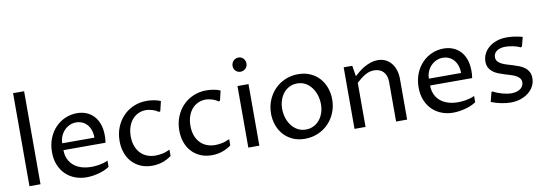

<svg xmlns="http://www.w3.org/2000/svg" viewBox="-59 -1181 4513 1590"><g transform="rotate(-10 2198.0 -386.0)"><path d="M85.9 -782.2H178.7V0H85.9Z M758.8 -43.9Q740.2 -30.8 716.1 -20.8Q691.9 -10.7 666 -3.9Q640.1 2.9 614 6.3Q587.9 9.8 565.4 9.8Q515.6 9.8 470.7 -6.8Q425.8 -23.4 392.1 -55.7Q358.4 -87.9 338.4 -135.5Q318.4 -183.1 318.4 -245.1Q318.4 -309.1 339.6 -361.3Q360.8 -413.6 396.5 -450.4Q432.1 -487.3 478.8 -507.3Q525.4 -527.3 576.7 -527.3Q618.2 -527.3 654.1 -513.4Q689.9 -499.5 716.6 -471.7Q743.2 -443.8 758.3 -402.1Q773.4 -360.4 773.4 -304.7Q773.4 -293.5 772.5 -277.8Q771.5 -262.2 768.6 -245.1H415Q415 -203.1 429.9 -170.2Q444.8 -137.2 471.9 -114.5Q499 -91.8 536.6 -80.1Q574.2 -68.4 619.6 -68.4Q630.9 -68.4 647 -69.3Q663.1 -70.3 681.6 -73.2Q700.2 -76.2 720.2 -81.8Q740.2 -87.4 758.8 -96.7ZM685.5 -302.7Q685.5 -339.4 675.3 -367.4Q665 -395.5 647.5 -414.6Q629.9 -433.6 606.7 -443.4Q583.5 -453.1 557.1 -453.1Q527.8 -453.1 502 -441.2Q476.1 -429.2 456.8 -408.7Q437.5 -388.2 426.3 -360.8Q415 -333.5 415 -302.7Z M1280.3 -43.9Q1250 -20.5 1208.3 -5.4Q1166.5 9.8 1117.2 9.8Q1064.5 9.8 1021.7 -8.5Q979 -26.9 948.7 -59.6Q918.5 -92.3 902.1 -137.9Q885.7 -183.6 885.7 -237.8Q885.7 -300.8 907.2 -354Q928.7 -407.2 966.1 -445.8Q1003.4 -484.4 1054.2 -505.9Q1105 -527.3 1163.1 -527.3Q1176.8 -527.3 1192.6 -526.1Q1208.5 -524.9 1224.1 -522Q1239.7 -519 1254.4 -514.9Q1269 -510.7 1280.3 -504.9L1260.7 -423.8L1250 -418.9Q1240.2 -426.3 1227.8 -432.6Q1215.3 -439 1201.4 -443.4Q1187.5 -447.8 1172.6 -450.4Q1157.7 -453.1 1143.6 -453.1Q1110.8 -453.1 1081.8 -440.2Q1052.7 -427.2 1030.8 -402.6Q1008.8 -377.9 996.1 -342Q983.4 -306.2 983.4 -260.3Q983.4 -213.4 996.8 -177.7Q1010.3 -142.1 1033.7 -117.7Q1057.1 -93.3 1089.4 -80.8Q1121.6 -68.4 1159.2 -68.4Q1181.6 -68.4 1213.4 -74Q1245.1 -79.6 1280.3 -96.7Z M1782.2 -43.9Q1752 -20.5 1710.2 -5.4Q1668.5 9.8 1619.1 9.8Q1566.4 9.8 1523.7 -8.5Q1481 -26.9 1450.7 -59.6Q1420.4 -92.3 1404.1 -137.9Q1387.7 -183.6 1387.7 -237.8Q1387.7 -300.8 1409.2 -354Q1430.7 -407.2 1468 -445.8Q1505.4 -484.4 1556.2 -505.9Q1606.9 -527.3 1665 -527.3Q1678.7 -527.3 1694.6 -526.1Q1710.4 -524.9 1726.1 -522Q1741.7 -519 1756.3 -514.9Q1771 -510.7 1782.2 -504.9L1762.7 -423.8L1752 -418.9Q1742.2 -426.3 1729.7 -432.6Q1717.3 -439 1703.4 -443.4Q1689.5 -447.8 1674.6 -450.4Q1659.7 -453.1 1645.5 -453.1Q1612.8 -453.1 1583.7 -440.2Q1554.7 -427.2 1532.7 -402.6Q1510.7 -377.9 1498 -342Q1485.4 -306.2 1485.4 -260.3Q1485.4 -213.4 1498.8 -177.7Q1512.2 -142.1 1535.6 -117.7Q1559.1 -93.3 1591.3 -80.8Q1623.5 -68.4 1661.1 -68.4Q1683.6 -68.4 1715.3 -74Q1747.1 -79.6 1782.2 -96.7Z M1926.3 -517.6H2019V0H1926.3ZM1973.1 -629.9Q1960.9 -629.9 1950.2 -634.3Q1939.5 -638.7 1931.6 -646.5Q1923.8 -654.3 1919.4 -664.8Q1915 -675.3 1915 -688Q1915 -700.7 1919.9 -711.9Q1924.8 -723.1 1932.9 -731.4Q1940.9 -739.7 1951.9 -744.4Q1962.9 -749 1975.1 -749Q1986.8 -749 1997.3 -744.4Q2007.8 -739.7 2015.6 -731.4Q2023.4 -723.1 2027.8 -712.2Q2032.2 -701.2 2032.2 -689Q2032.2 -675.8 2027.3 -664.8Q2022.5 -653.8 2014.4 -646.2Q2006.3 -638.7 1995.6 -634.3Q1984.9 -629.9 1973.1 -629.9Z M2402.3 9.8Q2344.7 9.8 2299.8 -10.7Q2254.9 -31.2 2223.9 -65.9Q2192.9 -100.6 2176.5 -146.7Q2160.2 -192.9 2160.2 -244.1Q2160.2 -302.7 2180.9 -354.2Q2201.7 -405.8 2238.5 -444.3Q2275.4 -482.9 2326.2 -505.1Q2377 -527.3 2436.5 -527.3Q2494.6 -527.3 2540 -506.6Q2585.4 -485.8 2616.5 -450.7Q2647.5 -415.5 2663.6 -369.4Q2679.7 -323.2 2679.7 -272.5Q2679.7 -213.4 2658.7 -161.9Q2637.7 -110.4 2600.6 -72.3Q2563.5 -34.2 2512.7 -12.2Q2461.9 9.8 2402.3 9.8ZM2422.9 -64.5Q2458.5 -64.5 2487.5 -78.9Q2516.6 -93.3 2537.4 -118.2Q2558.1 -143.1 2569.6 -177Q2581.1 -210.9 2581.1 -250Q2581.1 -288.6 2569.8 -325Q2558.6 -361.3 2537.4 -389.9Q2516.1 -418.5 2485.4 -435.8Q2454.6 -453.1 2416 -453.1Q2380.4 -453.1 2351.3 -438.7Q2322.3 -424.3 2301.5 -399.2Q2280.8 -374 2269.3 -339.8Q2257.8 -305.7 2257.8 -266.6Q2257.8 -228 2269 -191.7Q2280.3 -155.3 2301.5 -127Q2322.8 -98.6 2353.3 -81.5Q2383.8 -64.5 2422.9 -64.5Z M2819.3 -517.6H2891.6L2906.2 -427.7Q2923.3 -443.8 2945.3 -461.4Q2967.3 -479 2992.9 -493.7Q3018.6 -508.3 3047.4 -517.8Q3076.2 -527.3 3106.4 -527.3Q3142.1 -527.3 3170.7 -513.7Q3199.2 -500 3219.5 -475.3Q3239.7 -450.7 3250.7 -416.7Q3261.7 -382.8 3261.7 -342.8V0H3168.9V-334Q3168.9 -362.3 3160.9 -384Q3152.8 -405.8 3138.7 -420.2Q3124.5 -434.6 3105 -441.9Q3085.4 -449.2 3062.5 -449.2Q3022 -449.2 2985.8 -427.7Q2949.7 -406.2 2912.1 -371.1V0H2819.3Z M3841.8 -43.9Q3823.2 -30.8 3799.1 -20.8Q3774.9 -10.7 3749 -3.9Q3723.1 2.9 3697 6.3Q3670.9 9.8 3648.4 9.8Q3598.6 9.8 3553.7 -6.8Q3508.8 -23.4 3475.1 -55.7Q3441.4 -87.9 3421.4 -135.5Q3401.4 -183.1 3401.4 -245.1Q3401.4 -309.1 3422.6 -361.3Q3443.8 -413.6 3479.5 -450.4Q3515.1 -487.3 3561.8 -507.3Q3608.4 -527.3 3659.7 -527.3Q3701.2 -527.3 3737.1 -513.4Q3772.9 -499.5 3799.6 -471.7Q3826.2 -443.8 3841.3 -402.1Q3856.4 -360.4 3856.4 -304.7Q3856.4 -293.5 3855.5 -277.8Q3854.5 -262.2 3851.6 -245.1H3498Q3498 -203.1 3512.9 -170.2Q3527.8 -137.2 3554.9 -114.5Q3582 -91.8 3619.6 -80.1Q3657.2 -68.4 3702.6 -68.4Q3713.9 -68.4 3730 -69.3Q3746.1 -70.3 3764.6 -73.2Q3783.2 -76.2 3803.2 -81.8Q3823.2 -87.4 3841.8 -96.7ZM3768.6 -302.7Q3768.6 -339.4 3758.3 -367.4Q3748 -395.5 3730.5 -414.6Q3712.9 -433.6 3689.7 -443.4Q3666.5 -453.1 3640.1 -453.1Q3610.8 -453.1 3585 -441.2Q3559.1 -429.2 3539.8 -408.7Q3520.5 -388.2 3509.3 -360.8Q3498 -333.5 3498 -302.7Z M3988.3 -101.6 3997.1 -107.4Q4015.6 -97.2 4036.1 -89.1Q4056.6 -81.1 4076.7 -75.7Q4096.7 -70.3 4116 -67.4Q4135.3 -64.5 4151.9 -64.5Q4174.8 -64.5 4193.8 -69.8Q4212.9 -75.2 4226.3 -85Q4239.7 -94.7 4247.3 -108.4Q4254.9 -122.1 4254.9 -138.7Q4254.9 -159.7 4243.2 -173.6Q4231.4 -187.5 4212.4 -197.5Q4193.4 -207.5 4168.9 -214.8Q4144.5 -222.2 4119.1 -230Q4093.8 -237.8 4069.3 -247.6Q4044.9 -257.3 4025.9 -272.2Q4006.8 -287.1 3995.1 -308.3Q3983.4 -329.6 3983.4 -360.4Q3983.4 -394.5 3998.5 -425Q4013.7 -455.6 4041 -478.3Q4068.4 -501 4106.7 -514.2Q4145 -527.3 4191.9 -527.3Q4203.1 -527.3 4218.8 -526.4Q4234.4 -525.4 4252 -523.2Q4269.5 -521 4287.8 -517.3Q4306.2 -513.7 4323.2 -508.3L4303.7 -432.1L4292 -425.3Q4278.3 -432.6 4262 -438Q4245.6 -443.4 4228.8 -446.5Q4211.9 -449.7 4195.8 -451.4Q4179.7 -453.1 4167.5 -453.1Q4145 -453.1 4126.7 -448.2Q4108.4 -443.4 4095.2 -434.3Q4082 -425.3 4074.7 -412.4Q4067.4 -399.4 4067.4 -382.8Q4067.4 -361.3 4079.1 -347.2Q4090.8 -333 4110.4 -323Q4129.9 -313 4154.5 -305.7Q4179.2 -298.3 4205.1 -290.5Q4231 -282.7 4255.6 -272.9Q4280.3 -263.2 4299.8 -248Q4319.3 -232.9 4331.1 -211.2Q4342.8 -189.5 4342.8 -158.2Q4342.8 -121.6 4326.4 -90.8Q4310.1 -60.1 4281.5 -37.6Q4252.9 -15.1 4214.6 -2.7Q4176.3 9.8 4132.3 9.8Q4094.7 9.8 4052 1Q4009.3 -7.8 3968.8 -23.4Z"/></g></svg>

Font: Proza Libre
Style: Regular
Weight: 400
Designer: Jasper de Waard
Foundry: Jasper de Waard
Version: Version 1.000; ttfautohint (v1.4.1.8-43bc)